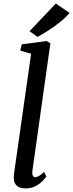

<svg xmlns="http://www.w3.org/2000/svg" viewBox="-20 -1048 411 1078"><path d="M161.9 -88.8Q159.8 -71.8 164 -62.5Q168.3 -53.1 176.8 -53.1Q186 -53.1 197.4 -59.2Q208.8 -65.2 227.3 -82.8L240.3 -57.2Q235.8 -50.1 221 -33.9Q206.1 -17.8 181.3 -3.9Q156.5 10 121.3 10Q103.5 10 88.7 3.8Q74 -2.3 65.4 -16.1Q56.9 -29.9 57.3 -52.2Q57.3 -56.5 57.8 -62.9Q58.4 -69.3 59.2 -75.9Q60.1 -82.5 60.6 -86.7L154.7 -746.3L93.5 -763.9L102.5 -799.1L242 -817.7L262.9 -805.1ZM145.8 -872.7 293.6 -1028.4 370.8 -975.3Q348.6 -949 315.7 -922.9Q282.8 -896.9 249.3 -875.6Q215.8 -854.2 191 -841Z"/></svg>

Font: Merriweather 7pt Light
Style: Italic
Weight: 300
Italic angle: -7.8°
Designer: Eben Sorkin
Foundry: Eben Sorkin
Version: Version 2.200;gftools[0.9.31]